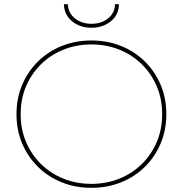

<svg xmlns="http://www.w3.org/2000/svg" viewBox="-20 -897 876 920"><path d="M418 3Q341 3 275.5 -23.5Q210 -50 161.5 -98Q113 -146 86 -210Q59 -274 59 -350Q59 -426 86 -490Q113 -554 161.5 -602Q210 -650 275.5 -676.5Q341 -703 418 -703Q495 -703 560.5 -676.5Q626 -650 674.5 -602Q723 -554 750 -490Q777 -426 777 -350Q777 -274 750 -210Q723 -146 674.5 -98Q626 -50 560.5 -23.5Q495 3 418 3ZM418 -16Q490 -16 552 -41Q614 -66 660 -111.5Q706 -157 731.5 -217.5Q757 -278 757 -350Q757 -422 731.5 -482.5Q706 -543 660 -588.5Q614 -634 552 -659Q490 -684 418 -684Q346 -684 284 -659Q222 -634 176 -588.5Q130 -543 104.5 -482.5Q79 -422 79 -350Q79 -278 104.5 -217.5Q130 -157 176 -111.5Q222 -66 284 -41Q346 -16 418 -16ZM418 -764Q364 -764 326 -794.5Q288 -825 286 -877H305Q307 -834 339.5 -808.5Q372 -783 418 -783Q465 -783 497.5 -808.5Q530 -834 531 -877H550Q549 -825 510.5 -794.5Q472 -764 418 -764Z"/></svg>

Font: Montserrat Thin
Style: Regular
Weight: 100
Designer: Julieta Ulanovsky
Foundry: Julieta Ulanovsky
Version: Version 9.000